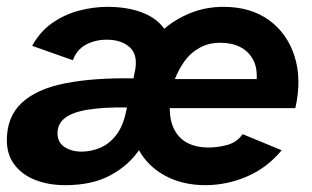

<svg xmlns="http://www.w3.org/2000/svg" viewBox="-21 -529 911 561"><path d="M170 12Q121 12 82.5 -3Q44 -18 21.5 -47.5Q-1 -77 -1 -119Q-1 -188 42.5 -228.5Q86 -269 169 -285.5Q252 -302 369 -300L372 -315Q384 -366 359.5 -389.5Q335 -413 291 -413Q257 -413 230 -398.5Q203 -384 192 -353L73 -395Q96 -437 132 -462Q168 -487 210 -498Q252 -509 293 -509Q350 -509 393 -493Q436 -477 459 -445Q493 -474 537 -491.5Q581 -509 632 -509Q711 -509 764.5 -470.5Q818 -432 839.5 -365Q861 -298 842 -213H475Q475 -176 488.5 -150Q502 -124 527.5 -111Q553 -98 588 -98Q615 -98 643 -105.5Q671 -113 688 -137L802 -90Q759 -38 700 -13Q641 12 579 12Q513 12 462.5 -15Q412 -42 385 -90Q354 -45 301 -16.5Q248 12 170 12ZM217 -86Q246 -86 272.5 -97.5Q299 -109 319 -135Q339 -161 348 -206L350 -215Q281 -216 235.5 -208.5Q190 -201 168.5 -184Q147 -167 147 -140Q147 -113 167.5 -99.5Q188 -86 217 -86ZM490 -298H729Q731 -333 717.5 -356.5Q704 -380 680 -392Q656 -404 623 -404Q588 -404 561.5 -389Q535 -374 518 -350Q501 -326 490 -298Z"/></svg>

Font: Atkinson Hyperlegible Next
Style: Bold Italic
Weight: 700
Italic angle: -12°
Designer: Elliott Scott, Megan Eiswerth, Linus Boman, Theodore Petrosky, Letters from Sweden
Foundry: Applied Design Works, Letters from Sweden
Version: Version 2.001